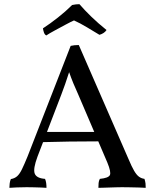

<svg xmlns="http://www.w3.org/2000/svg" viewBox="-20 -898 744 921"><path d="M358 -682 596 -136Q612 -98 623.5 -78.5Q635 -59 646.5 -50.5Q658 -42 673 -40Q677 -27 678 -18Q679 -9 679 3Q669 2 648 1.5Q627 1 604 0.5Q581 0 565 0Q553 0 537 0.5Q521 1 504 1.5Q487 2 473.5 2.5Q460 3 452 3Q452 -9 453 -20Q454 -31 459 -40Q500 -44 507 -58Q514 -72 495 -118L356 -443Q342 -474 332 -498Q322 -522 309 -559H314Q302 -521 292.5 -494.5Q283 -468 274 -444L160 -147Q138 -88 146.5 -65.5Q155 -43 196 -40Q200 -31 201.5 -20Q203 -9 203 3Q192 2 176 1.5Q160 1 142 0.5Q124 0 108 0Q83 0 61 1Q39 2 25 3Q25 -7 26.5 -18.5Q28 -30 32 -39Q50 -42 62 -52.5Q74 -63 85 -85.5Q96 -108 112 -147L319 -678Q329 -680 337.5 -681Q346 -682 358 -682ZM449 -265 458 -220Q390 -220 314 -219Q238 -218 176 -216L192 -265ZM202 -728Q194 -732 190.5 -743Q187 -754 186 -762Q220 -784 258 -814Q296 -844 326 -874Q334 -876 344 -877Q354 -878 361 -878Q385 -850 418 -818Q451 -786 491 -754Q486 -746 477 -740Q468 -734 457 -731Q429 -748 396.5 -767.5Q364 -787 335 -800Q321 -794 295 -780Q269 -766 243 -752Q217 -738 202 -728Z"/></svg>

Font: Vollkorn
Style: Regular
Weight: 400
Designer: Friedrich Althausen
Foundry: Friedrich Althausen
Version: Version 4.104